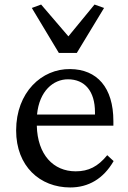

<svg xmlns="http://www.w3.org/2000/svg" viewBox="-20 -816 563 845"><path d="M289 9C369 9 435 -29 480 -107L452 -133C411 -83 370 -62 313 -62C215 -62 145 -135 142 -263H479V-283C479 -431 407 -511 289 -512C164 -514 51 -410 51 -242C51 -84 156 9 289 9ZM120 -781 239 -583H318L438 -781L396 -796L281 -656L161 -796ZM143 -312C153 -416 215 -467 279 -467C353 -467 398 -415 398 -322V-312Z"/></svg>

Font: TPK Tissa Web Quiz
Style: Regular
Weight: 400
Designer: Jacques Le Bailly, Suppakit Chalermlarp | Katatrad Co.,Ltd.
Foundry: Jacques Le Bailly, Cadson Demak Co.,Ltd.
Version: Version 5.000;Glyphs 3.1.2 (3151)